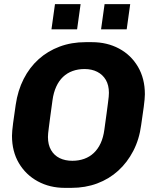

<svg xmlns="http://www.w3.org/2000/svg" viewBox="-20 -899 749 929"><path d="M294 10Q221 10 163 -21.5Q105 -53 71.5 -109.5Q38 -166 38 -242Q38 -262 43.5 -304Q49 -346 56 -392Q66 -461 94.5 -517Q123 -573 167 -612.5Q211 -652 268.5 -673.5Q326 -695 394 -695H425Q498 -695 556 -664Q614 -633 647.5 -576Q681 -519 681 -443Q681 -423 675.5 -381.5Q670 -340 663 -294Q654 -225 625 -169Q596 -113 552 -73Q508 -33 450.5 -11.5Q393 10 325 10ZM330 -121Q361 -121 387.5 -130.5Q414 -140 434 -159Q454 -178 467 -206Q480 -234 485 -272Q492 -321 496 -352Q500 -383 502.5 -401.5Q505 -420 506 -431Q507 -442 507 -450Q507 -487 492 -512.5Q477 -538 450.5 -551.5Q424 -565 389 -565Q358 -565 331.5 -555.5Q305 -546 285 -527Q265 -508 252 -479.5Q239 -451 234 -414Q227 -365 223 -333.5Q219 -302 216.5 -283.5Q214 -265 213 -254.5Q212 -244 212 -236Q212 -199 227 -173Q242 -147 268.5 -134Q295 -121 330 -121ZM229 -757 246 -879H370L353 -757ZM469 -757 486 -879H610L593 -757Z"/></svg>

Font: Chivo Medium
Style: Bold Italic
Weight: 700
Italic angle: -8.05°
Version: Version 2.002